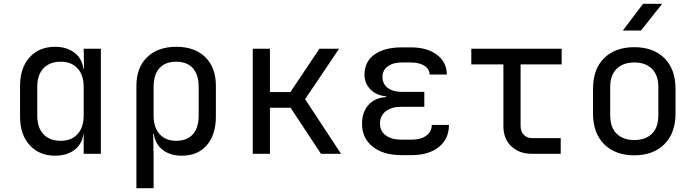

<svg xmlns="http://www.w3.org/2000/svg" viewBox="-20 -805 3640 1005"><path d="M268 10Q186 10 135.5 -45Q85 -100 85 -194V-355Q85 -450 135 -505Q185 -560 268 -560Q330 -560 370 -529Q410 -498 417 -445H420L418 -550H508V0H418V-105H417Q410 -51 370 -20.5Q330 10 268 10ZM298 -68Q354 -68 386 -103Q418 -138 418 -200V-350Q418 -412 386 -447Q354 -482 298 -482Q241 -482 208 -448Q175 -414 175 -350V-200Q175 -136 208 -102Q241 -68 298 -68Z M694 180V-356Q694 -451 750 -505.5Q806 -560 903 -560Q1000 -560 1055 -505.5Q1110 -451 1110 -356V-195Q1110 -100 1062.5 -45Q1015 10 932 10Q870 10 831 -21Q792 -52 785 -105H782L784 20V180ZM902 -68Q959 -68 989.5 -102Q1020 -136 1020 -200V-350Q1020 -414 989.5 -448Q959 -482 902 -482Q845 -482 814.5 -448Q784 -414 784 -350V-200Q784 -138 815.5 -103Q847 -68 902 -68Z M1303 0V-550H1393V-323H1500L1652 -550H1755L1577 -286L1765 0H1660L1501 -241H1393V0Z M2134 7H2081Q1986 7 1930.5 -37.5Q1875 -82 1875 -157Q1875 -217 1908 -255Q1941 -293 2001 -297V-301Q1951 -305 1919.5 -336.5Q1888 -368 1888 -414Q1888 -483 1940.5 -520Q1993 -557 2083 -557H2130Q2216 -557 2267 -518.5Q2318 -480 2319 -415H2229Q2228 -444 2201 -461Q2174 -478 2130 -478H2083Q2037 -478 2009.5 -457.5Q1982 -437 1982 -402Q1982 -366 2009.5 -345Q2037 -324 2084 -324H2201V-246H2081Q2029 -246 1999 -222.5Q1969 -199 1969 -158Q1969 -119 1999 -96.5Q2029 -74 2081 -74H2134Q2183 -74 2211.5 -95Q2240 -116 2240 -151H2330Q2330 -78 2277 -35.5Q2224 7 2134 7Z M2765 0Q2697 0 2656 -39.5Q2615 -79 2615 -145V-468H2447V-550H2920V-468H2705V-145Q2705 -117 2721.5 -99.5Q2738 -82 2765 -82H2915V0Z M3300 8Q3201 8 3142.5 -50Q3084 -108 3084 -212V-338Q3084 -443 3142 -500.5Q3200 -558 3300 -558Q3400 -558 3458 -500.5Q3516 -443 3516 -338V-212Q3516 -108 3457.5 -50Q3399 8 3300 8ZM3300 -72Q3359 -72 3392.5 -105Q3426 -138 3426 -202V-348Q3426 -412 3392.5 -445Q3359 -478 3300 -478Q3242 -478 3208 -445Q3174 -412 3174 -348V-202Q3174 -138 3208 -105Q3242 -72 3300 -72ZM3240 -645 3346 -785H3446L3335 -645Z"/></svg>

Font: JetBrainsMono NFM
Style: Regular
Weight: 400
Monospace: yes
Designer: Philipp Nurullin, Konstantin Bulenkov
Foundry: JetBrains
Version: Version 2.304; ttfautohint (v1.8.4.7-5d5b);Nerd Fonts 3.3.0